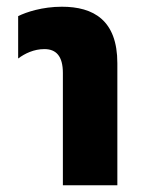

<svg xmlns="http://www.w3.org/2000/svg" viewBox="-20 -551 421 571"><path d="M167 0H329V-363C329 -491 258 -531 164 -531C106 -531 58 -515 34 -503V-377C54 -392 81 -405 112 -405C147 -405 167 -384 167 -334Z"/></svg>

Font: Noto Sans Thai UI ExtCond Blk
Style: Regular
Weight: 900
Width: 2
Designer: Monotype Design Team
Foundry: Monotype Imaging Inc.
Version: Version 2.000